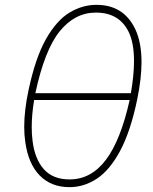

<svg xmlns="http://www.w3.org/2000/svg" viewBox="-20 -764 631 793"><path d="M267 9Q191.5 9 144.2 -39Q97 -87 84.5 -177Q80 -206.5 80 -240Q80 -308.5 98 -392.5Q126.5 -526 170 -602.8Q213.5 -679.5 266.8 -711.8Q320 -744 378.5 -744Q490.5 -744 538.5 -644Q564.5 -589 564.5 -507.5Q564.5 -439.5 546.5 -352.5Q519 -221 476.5 -141.5Q434 -62 380.8 -26.5Q327.5 9 267 9ZM376 -712Q289.5 -712 227 -635.2Q164.5 -558.5 126 -379H520.5Q533.5 -454 533.5 -511.5Q533.5 -586.5 511.5 -632Q472.5 -712 376 -712ZM267.5 -23Q356.5 -23 417.5 -104Q478.5 -185 515.5 -351H121Q111 -291 111 -239Q111 -209 114.5 -182Q123.5 -107.5 161 -65.2Q198.5 -23 267.5 -23Z"/></svg>

Font: Heraclito Thin
Style: Italic
Weight: 100
Italic angle: -12°
Designer: Kostas Bartsokas (font) & Cristiano Sobral (main changes)
Foundry: Kostas Bartsokas (font) & Cristiano Sobral (main changes)
Version: Version 1.00;July 8, 2020;FontCreator 13.0.0.2655 64-bit